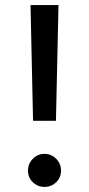

<svg xmlns="http://www.w3.org/2000/svg" viewBox="-20 -730 350 755"><path d="M210 -710 200 -255H110L100 -710ZM90 -59Q90 -86 109 -105.5Q128 -125 155 -125Q182 -125 201 -105.5Q220 -86 220 -59Q220 -32 201 -13.5Q182 5 155 5Q128 5 109 -13.5Q90 -32 90 -59Z"/></svg>

Font: Violet Sans
Style: Regular
Weight: 400
Designer: Calvin Waterman
Foundry: Violet Office
Version: Version 1.013